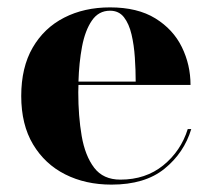

<svg xmlns="http://www.w3.org/2000/svg" viewBox="-20 -490 572 520"><path d="M498 -140.5Q478.5 -76 425.5 -33Q372.5 10 282 10Q211.5 10 156.5 -17.8Q101.5 -45.5 69.5 -99Q37.5 -152.5 37.5 -230Q37.5 -307.5 68.5 -361Q99.5 -414.5 153.8 -442.2Q208 -470 278 -470Q352.5 -470 400.8 -440.2Q449 -410.5 472.5 -362.5Q496 -314.5 496 -260H192.5Q192 -250 192 -240Q192 -175.5 201.2 -121.8Q210.5 -68 235 -35.8Q259.5 -3.5 306 -3.5Q374.5 -3.5 422.2 -42.2Q470 -81 488.5 -140.5ZM278 -461Q247 -461 228.8 -434.2Q210.5 -407.5 202.2 -363.8Q194 -320 192.5 -269H347.5Q347.5 -300.5 345.2 -334.2Q343 -368 336.2 -396.8Q329.5 -425.5 315.8 -443.2Q302 -461 278 -461Z"/></svg>

Font: Bodoni* 24pt
Style: Bold
Weight: 700
Version: Version 2.3